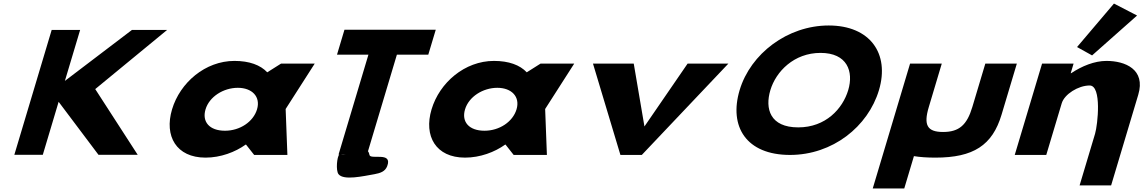

<svg xmlns="http://www.w3.org/2000/svg" viewBox="-20 -870 6420 1078"><path d="M753.1 -0.9 514.7 -369.8 918.6 -702.1H721.1L344.3 -415.7L430 -702.1H270.2L60.5 -0.9H220.3L309.2 -298.4L532.9 -0.9Z M946 -256C901.1 -106 969.9 15 1134 15C1218.7 15 1300.5 -16 1359.1 -58H1361.5L1407.1 0H1593.6L1583.8 -258L1747.1 -513H1558.1L1480.5 -464C1442 -505 1379.9 -528 1296.4 -528C1132.3 -528 990.8 -406 946 -256ZM1134 -256C1155.2 -327 1234.3 -377 1315.3 -377C1395.2 -377 1444.4 -327 1423.1 -256C1402.2 -186 1326.7 -136 1243.3 -136C1156.1 -136 1113 -186 1134 -256Z M1872.1 -562.9H2048.5L1880.7 -1.9L1884.6 -1.8C1872.5 9.2 1864.2 87 1880.7 108C1909.6 144.6 2018.9 119 2082.5 108C2114.3 102 2142.2 93.7 2153.9 63C2186.1 -21 2059.5 28.7 2054.5 0C2053 -9.2 2050.1 -16 2046.1 -20.9L2208.3 -562.9H2384.6L2426.6 -703.1H1914ZM1919.7 -1.1C1911 -0.1 1902.4 -0.1 1894 -1.6Z M2403 -256C2358.1 -106 2426.9 15 2591 15C2675.7 15 2757.5 -16 2816.1 -58H2818.5L2864.1 0H3050.6L3040.8 -258L3204.1 -513H3015.1L2937.5 -464C2899 -505 2836.9 -528 2753.4 -528C2589.3 -528 2447.8 -406 2403 -256ZM2591 -256C2612.2 -327 2691.3 -377 2772.3 -377C2852.2 -377 2901.4 -327 2880.1 -256C2859.2 -186 2783.7 -136 2700.3 -136C2613.1 -136 2570 -186 2591 -256Z M3538.2 -513H3309.3L3463.4 0H3583.4L4069.6 -513H3840.7L3598.3 -160Z M4132.7 -363.9C4071.5 -159.1 4170.1 -0.1 4415.6 -0.1C4654.8 -0.1 4853.7 -159.1 4915 -363.9C4976.2 -568.8 4865.4 -726.9 4632.9 -726.9C4402 -726.9 4194 -568.8 4132.7 -363.9ZM4305.3 -363.9C4336.6 -468.5 4437.8 -573 4586.9 -573C4737.1 -573 4773.7 -468.5 4742.4 -363.9C4711.1 -259.4 4616.1 -154.8 4461.8 -154.8C4303.4 -154.8 4274 -259.4 4305.3 -363.9Z M5267.7 -513H5089.7L4880.1 188H5057.1L5111.3 6.6C5145.6 12.3 5185.9 15 5232 15C5445.2 15 5551.9 -54 5603.3 -226L5689.2 -513H5512.2L5439.2 -269C5409 -168 5364.6 -129 5275.1 -129C5185.5 -129 5164.5 -168 5194.8 -269Z M6027.2 -605.9 6111.6 -558.9 6364.2 -782.8 6234.4 -850ZM5677.3 0H5854.3L5941.1 -290C5956.3 -341 6033.9 -390 6098 -390C6167 -390 6143.5 -170 6128.3 -119L6041.5 171H6218.5L6370.8 -338C6413.6 -481 6296.6 -528 6192.5 -528C6124.8 -528 6054.4 -499 5994 -459H5991.6L6007.8 -513H5830.8Z"/></svg>

Font: Hussar
Style: BdSuprExtOblThree
Weight: 700
Foundry: Cannot Into Space Fonts
Version: Version 2.00